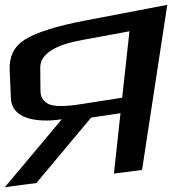

<svg xmlns="http://www.w3.org/2000/svg" viewBox="-104 -731 736 792"><path d="M151 -239 -84 41 46 24 272 -246 393 -264 366 -15 482 -30 586 -711 246 -646C127 -623 45 -597 -1 -568C-46 -540 -67 -497 -64 -441L-59 -324C-55 -242 45 -223 151 -239ZM62 -452C62 -506 118 -545 235 -566L430 -602L400 -328L234 -302C166 -291 122 -291 98 -301C75 -312 63 -330 63 -356Z"/></svg>

Font: Gamestation Warped
Style: Regular
Weight: 400
Designer: Jonas Hecksher
Foundry: Jonas Hecksher, Playtypeª, e-types AS
Version: Version 1.003